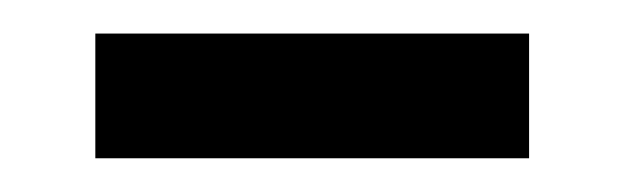

<svg xmlns="http://www.w3.org/2000/svg" viewBox="-20 -293 373 115"><path d="M37.1 -198.2V-272.9H296.9V-198.2Z"/></svg>

Font: Times New Roman
Style: Regular
Weight: 400
Designer: Steve Matteson
Foundry: Ascender Corporation
Version: Version 2.00.3